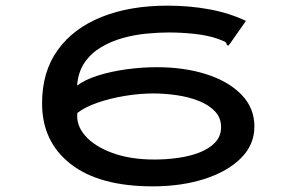

<svg xmlns="http://www.w3.org/2000/svg" viewBox="-20 -650 1040 680"><path d="M521 10Q332 10 230.5 -69Q129 -148 129 -284Q129 -396 184.5 -473Q240 -550 340 -590Q440 -630 573 -630Q651 -630 721.5 -617Q792 -604 851 -576L795 -496L788 -488L783 -492Q782 -500 775 -503Q768 -506 753 -512Q716 -525 669 -530Q622 -535 577 -535Q542 -535 499.5 -531Q457 -527 415.5 -515.5Q374 -504 338.5 -483Q303 -462 280 -429Q257 -396 253 -347Q281 -368 327 -382.5Q373 -397 427.5 -404.5Q482 -412 535 -412Q633 -412 711 -387Q789 -362 835 -315Q881 -268 881 -202Q881 -137 833 -89.5Q785 -42 703.5 -16Q622 10 521 10ZM527 -85Q570 -85 612 -91Q654 -97 688 -110.5Q722 -124 742.5 -146Q763 -168 763 -200Q763 -233 741 -256Q719 -279 683 -293Q647 -307 605 -313Q563 -319 523 -319Q475 -319 423 -310.5Q371 -302 326 -286.5Q281 -271 254 -250Q249 -207 281.5 -169.5Q314 -132 377.5 -108.5Q441 -85 527 -85Z"/></svg>

Font: Inconsolata UltraExpanded SemiBold
Style: Regular
Weight: 600
Width: 9
Monospace: yes
Designer: Raph Levien, Cyreal, Brenton Simpson
Foundry: Raph Levien, Cyreal, Google
Version: Version 3.001; ttfautohint (v1.8.2.53-6de2)